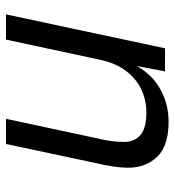

<svg xmlns="http://www.w3.org/2000/svg" viewBox="9 -591 582 640"><g transform="rotate(90 300.0 -271.0)"><path d="M28 0 141 -530H218L192 -395L184 -404Q214 -475 267.5 -508.5Q321 -542 386 -542Q466 -542 502.5 -504Q539 -466 539 -408Q539 -383 534.5 -354.5Q530 -326 525 -306L460 0H376L444 -317Q448 -334 450.5 -353Q453 -372 453 -394Q453 -429 429.5 -448.5Q406 -468 356 -468Q313 -468 277 -450.5Q241 -433 216 -399.5Q191 -366 180 -317L112 0Z"/></g></svg>

Font: Geist Mono
Style: Italic
Weight: 400
Italic angle: -12°
Monospace: yes
Designer: Basement.studio, Andrés Briganti, Mateo Zaragoza
Foundry: Basement.studio, Vercel, Andrés Briganti, Guido Ferreyra, Mateo Zaragoza
Version: Version 1.500